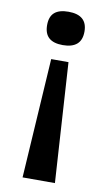

<svg xmlns="http://www.w3.org/2000/svg" viewBox="-80 -580 421 754"><g transform="rotate(10 131.0 -203.0)"><path d="M96 -344H165L195 133H66ZM131 -539Q206 -539 206 -473Q206 -439 187 -422.5Q168 -406 131 -406Q94 -406 75.5 -422.5Q57 -439 57 -473Q57 -507 75.5 -523Q94 -539 131 -539Z"/></g></svg>

Font: Bricolage Grotesque 48pt Condensed ExtraBold Medium
Style: Regular
Weight: 500
Version: Version 1.000;gftools[0.9.30]